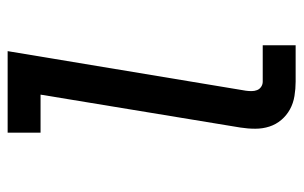

<svg xmlns="http://www.w3.org/2000/svg" viewBox="-162 -612 775 490"><g transform="rotate(-90 225.0 -367.5)"><path d="M261 0Q243 0 224.5 -3Q206 -6 190.5 -14.5Q175 -23 163.5 -36.5Q152 -50 146.5 -67Q141 -84 141 -103Q141 -122 144 -141L228 -651H131V-735H339L238 -127Q237 -120 237 -112.5Q237 -105 239.5 -98.5Q242 -92 248 -88Q254 -84 261 -84H354V0Z"/></g></svg>

Font: Iosevka Etoile Medium Oblique
Style: Regular
Weight: 500
Italic angle: -9°
Designer: Belleve Invis
Foundry: Belleve Invis
Version: Version 15.5.2; ttfautohint (v1.8.4)